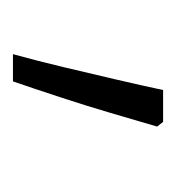

<svg xmlns="http://www.w3.org/2000/svg" viewBox="-8 -128 266 289"><g transform="rotate(90 124.5 16.0)"><path d="M171 -88Q162 -57 150.5 -18Q139 21 126.5 59Q114 97 103 129H62Q72 93 81.5 53Q91 13 100 -25.5Q109 -64 116 -97H164Z"/></g></svg>

Font: Noto Sans Syriac Eastern Light
Style: Regular
Weight: 300
Designer: Patrick Giasson and the Monotype Design Team
Foundry: Monotype Imaging Inc.
Version: Version 3.001